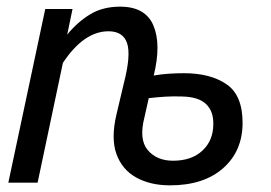

<svg xmlns="http://www.w3.org/2000/svg" viewBox="-20 -549 814 577"><path d="M491 8Q432 8 389.5 -15.5Q347 -39 330 -86Q313 -133 330 -205L352 -298Q374 -383 362 -419Q350 -455 306 -455Q232 -455 169 -360L93 0H5L116 -522H198L182 -445Q213 -483 251 -506Q289 -529 341 -529Q417 -529 441 -472.5Q465 -416 442 -322Q464 -326 487.5 -327.5Q511 -329 533 -329Q612 -329 660.5 -296Q709 -263 709 -180Q709 -95 650.5 -43.5Q592 8 491 8ZM500 -66Q556 -66 588.5 -96.5Q621 -127 621 -176Q622 -214 599.5 -236Q577 -258 527 -259Q502 -260 477 -258.5Q452 -257 427 -254L414 -196Q397 -130 424 -98Q451 -66 500 -66Z"/></svg>

Font: Raleway Medium
Style: Italic
Weight: 500
Italic angle: -12°
Designer: Matt McInerney, Pablo Impallari, Rodrigo Fuenzalida
Foundry: Matt McInerney, Pablo Impallari, Rodrigo Fuenzalida
Version: Version 4.026